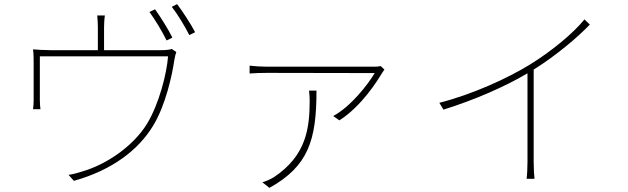

<svg xmlns="http://www.w3.org/2000/svg" viewBox="-20 -849 3040 930"><path d="M815 -667C793 -711 756 -769 731 -804L704 -791C731 -754 768 -693 787 -653ZM484 -606V-716C484 -729 485 -755 488 -774H451C453 -755 454 -729 454 -716V-606H225C193 -606 164 -608 140 -610C143 -590 143 -562 143 -542V-364C143 -352 142 -330 140 -320H176C174 -331 173 -352 173 -365V-576H794C788 -494 751 -347 693 -251C627 -142 496 -52 377 -18C355 -11 333 -5 312 -2L338 27C526 -26 651 -124 721 -239C783 -339 815 -492 824 -556C827 -574 831 -590 834 -597L812 -612C804 -609 791 -606 758 -606ZM812 -816C841 -779 874 -724 897 -679L925 -693C905 -732 865 -793 838 -829Z M1477 -410C1479 -392 1480 -377 1480 -362C1480 -227 1463 -95 1307 9C1291 19 1268 29 1251 34L1285 61C1474 -44 1513 -171 1513 -410ZM1824 -529C1815 -527 1805 -526 1797 -526H1272C1246 -526 1213 -528 1189 -531V-493C1213 -495 1246 -496 1272 -496L1795 -495C1761 -438 1678 -332 1594 -287L1624 -266C1733 -336 1808 -458 1831 -496C1835 -502 1839 -507 1842 -512Z M2811 -755C2756 -687 2650 -600 2548 -537C2438 -469 2268 -392 2108 -351L2128 -318C2276 -364 2428 -430 2535 -494V-65C2535 -34 2533 3 2531 17H2569C2567 3 2565 -34 2565 -65V-512C2671 -578 2777 -667 2837 -730Z"/></svg>

Font: Noto Sans Japanese Thin
Style: Regular
Weight: 100
Designer: Ryoko NISHIZUKA (kana & ideographs); Paul D. Hunt (Latin, Greek & Cyrillic); Wenlong ZHANG (bopomofo); Sandoll Communica
Foundry: Adobe Systems Incorporated
Version: Version 1.000;PS 1;hotconv 1.0.78;makeotf.lib2.5.61930